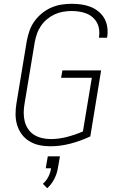

<svg xmlns="http://www.w3.org/2000/svg" viewBox="-20 -763 640 1012"><path d="M245 8Q215 8 187 2Q159 -4 135 -18.5Q111 -33 94.5 -55.5Q78 -78 70 -105Q62 -132 62 -161.5Q62 -191 67 -220L121 -546Q126 -573 135 -599.5Q144 -626 160.5 -649.5Q177 -673 200 -692Q223 -711 249 -722.5Q275 -734 302.5 -738.5Q330 -743 357 -743Q383 -743 408.5 -739.5Q434 -736 457 -727Q480 -718 499 -702.5Q518 -687 530 -666Q542 -645 545.5 -619.5Q549 -594 545 -568Q544 -567 544 -566Q544 -565 544 -564H501Q502 -565 502 -565.5Q502 -566 502 -567Q505 -587 502.5 -607Q500 -627 491 -643.5Q482 -660 467.5 -672.5Q453 -685 435 -692Q417 -699 397 -702Q377 -705 357 -705Q335 -705 312 -701Q289 -697 267.5 -687Q246 -677 227.5 -661.5Q209 -646 195.5 -626Q182 -606 174.5 -584Q167 -562 163 -540L109 -214Q105 -191 105 -167.5Q105 -144 110.5 -122.5Q116 -101 128.5 -82.5Q141 -64 159.5 -52.5Q178 -41 200.5 -35.5Q223 -30 247 -30Q289 -30 332 -41Q375 -52 417 -70L464 -353H302L309 -392H513L456 -44Q405 -20 351.5 -6Q298 8 245 8ZM229 229 206 206Q224 190 235 168.5Q246 147 249 124H221L232 61H296L285 124Q280 153 266 180.5Q252 208 229 229Z"/></svg>

Font: Iosevka SS04 XLt Ex
Style: Italic
Weight: 200
Width: 7
Italic angle: -9°
Monospace: yes
Designer: Belleve Invis
Foundry: Belleve Invis
Version: Version 19.0.0; ttfautohint (v1.8.4)